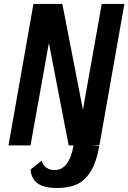

<svg xmlns="http://www.w3.org/2000/svg" viewBox="-20 -745 658 984"><path d="M151.5 -725H299.5L405 -182.5L501.5 -725H617.5L489.5 0H450.5L488.5 4Q473.5 89 443.2 136Q413 183 371.5 200.8Q330 218.5 274 218.5Q204 218.5 171.8 194Q139.5 169.5 136.5 123.5L193.5 78.5Q199.5 102 217.5 114.2Q235.5 126.5 260.5 126.5Q334.5 126.5 357 0H332L230.5 -524.5L136.5 0H23.5Z"/></svg>

Font: JuliaMono SemiBoldItalic
Style: Regular
Weight: 600
Italic angle: -9°
Monospace: yes
Designer: cormullion
Foundry: corm
Version: Version 0.049; ttfautohint (v1.8.4)